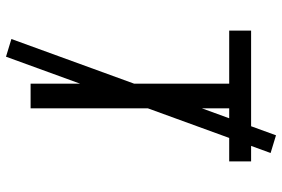

<svg xmlns="http://www.w3.org/2000/svg" viewBox="-170 -688 940 640"><g transform="rotate(90 300.0 -368.0)"><path d="M259 0V-662H82V-735H518V-662H341V0ZM169 82 110 64 431 -818 490 -800Z"/></g></svg>

Font: Nova Nerd Font
Style: Regular
Weight: 400
Designer: Belleve Invis
Foundry: Belleve Invis
Version: Version 24.1.4; ttfautohint (v1.8.4);Nerd Fonts 3.1.1